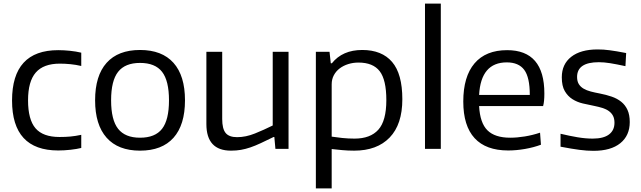

<svg xmlns="http://www.w3.org/2000/svg" viewBox="-20 -828 3564 1068"><path d="M304 9Q47 9 47 -269Q47 -549 304 -549Q335 -549 369 -545.5Q403 -542 432 -535V-461Q402 -468 372 -471Q342 -474 313 -474Q222 -474 179 -424.5Q136 -375 136 -270Q136 -163 177.5 -114.5Q219 -66 311 -66Q344 -66 371.5 -68.5Q399 -71 432 -78V-5Q408 1 373 5Q338 9 304 9Z M759 10Q637 10 573 -62Q509 -134 509 -270Q509 -407 573 -478.5Q637 -550 759 -550Q881 -550 945 -478.5Q1009 -407 1009 -270Q1009 -133 945 -61.5Q881 10 759 10ZM759 -62Q843 -62 881.5 -111.5Q920 -161 920 -270Q920 -379 881.5 -428.5Q843 -478 759 -478Q676 -478 637 -428.5Q598 -379 598 -270Q598 -161 637 -111.5Q676 -62 759 -62Z M1265 10Q1128 10 1128 -138V-540H1216V-166Q1216 -112 1235 -88.5Q1254 -65 1299 -65Q1347 -65 1398 -85.5Q1449 -106 1497 -130V-540H1585V0H1512L1506 -66H1502Q1461 -46 1430 -31.5Q1399 -17 1372.5 -8Q1346 1 1320.5 5.5Q1295 10 1265 10Z M1737 -540H1813L1820 -476H1826Q1885 -550 1995 -550Q2104 -550 2161 -483.5Q2218 -417 2218 -276Q2218 -136 2147.5 -63Q2077 10 1950 10Q1915 10 1883 7Q1851 4 1825 1V220H1737ZM1952 -57Q2040 -57 2084.5 -106.5Q2129 -156 2129 -271Q2129 -384 2092 -432Q2055 -480 1974 -480Q1944 -480 1917 -471.5Q1890 -463 1869.5 -447.5Q1849 -432 1837 -409.5Q1825 -387 1825 -359V-68Q1850 -64 1883.5 -60.5Q1917 -57 1952 -57Z M2344 -808H2432V0H2344Z M2807 9Q2683 9 2620 -59.5Q2557 -128 2557 -263Q2557 -402 2619.5 -475.5Q2682 -549 2801 -549Q3008 -549 3008 -308Q3008 -262 3001 -238H2645Q2650 -144 2691.5 -103Q2733 -62 2818 -62Q2856 -62 2899 -69Q2942 -76 2984 -90L2989 -23Q2949 -8 2900.5 0.5Q2852 9 2807 9ZM2799 -481Q2655 -481 2645 -300H2927Q2927 -398 2896 -439.5Q2865 -481 2799 -481Z M3281 11Q3245 11 3203 5.5Q3161 0 3098 -12V-84Q3148 -72 3192.5 -64.5Q3237 -57 3277 -57Q3337 -57 3367.5 -80Q3398 -103 3398 -145Q3398 -168 3390 -183.5Q3382 -199 3367 -210Q3352 -221 3331 -227.5Q3310 -234 3285 -239Q3254 -245 3222 -252.5Q3190 -260 3164 -276.5Q3138 -293 3121.5 -321.5Q3105 -350 3105 -398Q3105 -471 3157.5 -512Q3210 -553 3304 -553Q3321 -553 3337 -552Q3353 -551 3371 -548.5Q3389 -546 3411 -542.5Q3433 -539 3463 -533L3459 -460Q3408 -471 3374 -476.5Q3340 -482 3311 -482Q3190 -482 3190 -400Q3190 -376 3199.5 -360.5Q3209 -345 3226 -335Q3243 -325 3266 -319Q3289 -313 3316 -308Q3352 -301 3382.5 -290.5Q3413 -280 3435.5 -262Q3458 -244 3470.5 -216.5Q3483 -189 3483 -149Q3483 -74 3430.5 -31.5Q3378 11 3281 11Z"/></svg>

Font: Encode Sans
Style: Regular
Weight: 400
Designer: Pablo Impallari, Andres Torresi
Foundry: Pablo Impallari, Andres Torresi
Version: Version 1.000; ttfautohint (v1.00) -l 8 -r 50 -G 200 -x 14 -